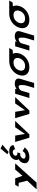

<svg xmlns="http://www.w3.org/2000/svg" viewBox="2773 -3853 1340 6926"><g transform="rotate(-90 3443.0 -390.0)"><path d="M790.7 -513 564.4 -250 470 -513H240.8L169 -394L310.3 -382L387.7 -80L75.6 260H318.7L1012.3 -513Z M1342.4 -796.2 1425.4 -749.1 1685.8 -973 1548.2 -1040.2ZM1518.8 -511.8C1518.8 -511.8 1525.2 -598.5 1418.3 -598.5C1363.8 -598.5 1303.7 -566.2 1290.2 -521.2C1275 -470.2 1314.2 -432.8 1365.6 -432.8H1407.8L1376.5 -328.2C1376.5 -328.2 1361.6 -333.3 1341 -333.3C1273.1 -333.3 1205.9 -290.8 1187.8 -230.5C1170 -171 1211.6 -137.8 1282.5 -137.8C1410.1 -137.8 1453.4 -244.9 1453.4 -244.9L1585.5 -172.7C1585.5 -172.7 1486.3 -0.1 1240.3 -0.1C1068.8 -0.1 987.9 -96.2 1028 -230.5C1050.2 -304.4 1101 -358 1165.3 -391.1C1136 -420.9 1125.4 -465.1 1142.7 -522.9C1178.3 -641.9 1300.6 -726.9 1454.6 -726.9C1681.6 -726.9 1671.3 -573 1671.3 -573Z M2014.2 -513H1785.3L1939.4 0H2059.4L2545.6 -513H2316.7L2074.3 -160Z M2872.2 -513H2643.3L2797.4 0H2917.4L3403.6 -513H3174.7L2932.3 -160Z M3370.8 0H3547.8L3634.6 -290C3649.8 -341 3727.4 -390 3791.5 -390C3860.5 -390 3837 -170 3821.8 -119L3735 171H3912L4064.3 -338C4107.1 -481 3990.1 -528 3886 -528C3818.3 -528 3747.9 -499 3687.5 -459H3685.1L3701.3 -513H3524.3Z M4368.4 -363.9C4399.6 -468.4 4500.6 -572.8 4649.5 -573L4649.5 -573L4649.9 -573H4650C4800.2 -573 4836.8 -468.5 4805.5 -363.9C4774.2 -259.4 4679.2 -154.8 4524.9 -154.8C4366.5 -154.8 4337.1 -259.4 4368.4 -363.9ZM4695.5 -727 4695.5 -726.9C4464.7 -726.6 4257.1 -568.6 4195.8 -363.9C4134.6 -159.1 4233.2 -0.1 4478.6 -0.1C4717.9 -0.1 4916.8 -159.1 4978 -363.9C5004.5 -452.3 4998.9 -531.9 4968.4 -594L5102.7 -604L5175.5 -727Z M5081.8 0H5258.8L5345.6 -290C5360.8 -341 5438.4 -390 5502.5 -390C5571.5 -390 5548 -170 5532.8 -119L5446 171H5623L5775.3 -338C5818.1 -481 5701.1 -528 5597 -528C5529.3 -528 5458.9 -499 5398.5 -459H5396.1L5412.3 -513H5235.3Z M6079.4 -363.9C6110.6 -468.4 6211.6 -572.8 6360.5 -573L6360.5 -573L6360.9 -573H6361C6511.2 -573 6547.8 -468.5 6516.5 -363.9C6485.2 -259.4 6390.2 -154.8 6235.9 -154.8C6077.5 -154.8 6048.1 -259.4 6079.4 -363.9ZM6406.5 -727 6406.5 -726.9C6175.7 -726.6 5968.1 -568.6 5906.8 -363.9C5845.6 -159.1 5944.2 -0.1 6189.6 -0.1C6428.9 -0.1 6627.8 -159.1 6689 -363.9C6715.5 -452.3 6709.9 -531.9 6679.4 -594L6813.7 -604L6886.5 -727Z"/></g></svg>

Font: Hussar
Style: BdSuprExtOblThree
Weight: 700
Foundry: Cannot Into Space Fonts
Version: Version 2.00